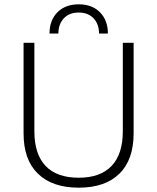

<svg xmlns="http://www.w3.org/2000/svg" viewBox="-20 -858 727 888"><path d="M479 -703H438Q438 -746 413 -773Q388 -800 344 -800Q300 -800 275 -773Q250 -746 250 -703H209Q209 -764 245.5 -801Q282 -838 344 -838Q406 -838 442.5 -801Q479 -764 479 -703ZM598 -660V-241Q598 -119 532 -54.5Q466 10 344 10Q222 10 155.5 -54.5Q89 -119 89 -241V-660H139V-251Q139 -145 191 -90.5Q243 -36 344 -36Q444 -36 496 -90.5Q548 -145 548 -251V-660Z"/></svg>

Font: Elaine Sans Light
Style: Regular
Weight: 300
Designer: Wei Huang
Foundry: Wei Huang
Version: Version 2.001;December 24, 2019;FontCreator 12.0.0.2547 64-b